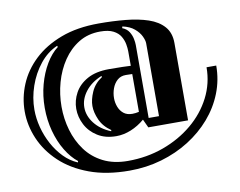

<svg xmlns="http://www.w3.org/2000/svg" viewBox="-93 -821 1464 1170"><g transform="rotate(-10 639.0 -236.0)"><path d="M575 1Q507 1 459 -29Q411 -59 386.5 -106.5Q362 -154 362 -205Q362 -256 387.5 -303Q413 -350 466 -379.5Q519 -409 600 -409Q657 -409 684.5 -408Q712 -407 735 -406V-496Q735 -515 730.5 -540Q726 -565 712 -589Q698 -613 668 -628.5Q638 -644 587 -644Q512 -644 454.5 -609Q397 -574 357 -515Q317 -456 296.5 -383Q276 -310 276 -233Q276 -158 296.5 -87.5Q317 -17 358.5 39.5Q400 96 465 129Q530 162 618 162Q736 162 839 124.5Q942 87 1020.5 21.5Q1099 -44 1143.5 -131Q1188 -218 1188 -317H1248Q1248 -228 1216 -147Q1184 -66 1126 1Q1068 68 989.5 117.5Q911 167 816.5 194.5Q722 222 618 222Q476 222 369.5 182.5Q263 143 192 76Q121 9 85.5 -74Q50 -157 50 -244Q50 -329 83.5 -409.5Q117 -490 184.5 -554Q252 -618 352.5 -656Q453 -694 587 -694Q674 -694 752.5 -686.5Q831 -679 891.5 -658.5Q952 -638 986.5 -599Q1021 -560 1021 -497V-18H775L751 -70Q711 -36 665.5 -17.5Q620 1 575 1ZM787 -74H851V-525Q851 -542 839 -568Q827 -594 799.5 -617.5Q772 -641 726 -651L723 -641Q751 -630 764.5 -608.5Q778 -587 782.5 -564Q787 -541 787 -525ZM315 118 318 110Q277 78 244 23.5Q211 -31 192.5 -100Q174 -169 174 -244Q174 -319 192.5 -387.5Q211 -456 243.5 -510.5Q276 -565 317 -596L314 -604Q252 -577 206 -519.5Q160 -462 135 -389.5Q110 -317 110 -244Q110 -190 124.5 -134.5Q139 -79 166 -29Q193 21 230.5 59.5Q268 98 315 118ZM548 -34 550 -41Q503 -73 482.5 -119Q462 -165 462 -205Q462 -244 482.5 -291Q503 -338 550 -369L548 -376Q484 -350 448 -303.5Q412 -257 412 -205Q412 -153 448 -106.5Q484 -60 548 -34ZM600 -229Q600 -201 610 -175Q620 -149 640.5 -132.5Q661 -116 694 -116Q713 -116 735 -121V-355Q716 -356 695 -356Q663 -356 642 -337Q621 -318 610.5 -289Q600 -260 600 -229Z"/></g></svg>

Font: Diplomata
Style: Regular
Weight: 400
Designer: Eduardo Rodriguez Tunni
Foundry: Eduardo Rodriguez Tunni
Version: Version 1.002; ttfautohint (v1.8.4.7-5d5b);gftools[0.9.23]